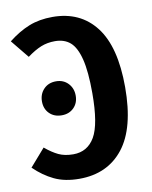

<svg xmlns="http://www.w3.org/2000/svg" viewBox="-82 -770 669 846"><g transform="rotate(-10 252.5 -346.5)"><path d="M473 -348Q473 -165 402 -75Q331 15 205 15Q140 15 93 -7.5Q46 -30 5 -70L73 -148Q104 -122 131.5 -109Q159 -96 197 -96Q261 -96 293.5 -152Q326 -208 326 -347Q326 -444 312 -499.5Q298 -555 271.5 -578Q245 -601 203 -601Q169 -601 140.5 -589.5Q112 -578 78 -553L12 -634Q59 -671 105.5 -689.5Q152 -708 211 -708Q335 -708 404 -618.5Q473 -529 473 -348ZM252 -349Q252 -316 231 -295Q210 -274 177 -274Q143 -274 122 -295Q101 -316 101 -349Q101 -382 122 -404Q143 -426 177 -426Q210 -426 231 -404Q252 -382 252 -349Z"/></g></svg>

Font: Fira Sans Extra Condensed SemiBold
Style: Regular
Weight: 600
Width: 1
Designer: Carrois Corporate & Edenspiekermann AG
Foundry: Carrois Corporate GbR & Edenspiekermann AG
Version: Version 4.203